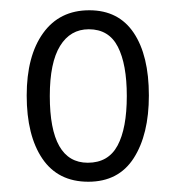

<svg xmlns="http://www.w3.org/2000/svg" viewBox="-20 -743 343 374"><path d="M270 -557Q270 -481 240.5 -435Q211 -389 152 -389Q93 -389 62.5 -434Q32 -479 32 -557Q32 -634 64 -678.5Q96 -723 154 -723Q211 -723 240.5 -679Q270 -635 270 -557ZM77 -556Q77 -426 151 -426Q191 -426 209 -459.5Q227 -493 227 -556Q227 -618 209.5 -652Q192 -686 153 -686Q117 -686 97 -653.5Q77 -621 77 -556Z"/></svg>

Font: Noto Sans Hebrew ExtraCondensed Light
Style: Regular
Weight: 300
Width: 2
Designer: Monotype Design Team
Foundry: Monotype Imaging Inc.
Version: Version 2.004; ttfautohint (v1.8.4.7-5d5b)